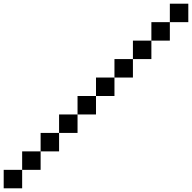

<svg xmlns="http://www.w3.org/2000/svg" viewBox="-20 -820 1040 1040"><path d="M800 -600H700V-500H800ZM0 200H100V100H0ZM100 100H200V0H100ZM200 0H300V-100H200ZM300 -100H400V-200H300ZM400 -200H500V-300H400ZM500 -300H600V-400H500ZM600 -400H700V-500H600ZM800 -600H900V-700H800ZM900 -700H1000V-800H900Z"/></svg>

Font: LS-VG5000 Shifted
Style: Regular
Weight: 400
Designer: Justin Bihan, 2021
Foundry: Justin Bihan, 2021
Version: Version 1.000;Glyphs 3.1.2 (3151)